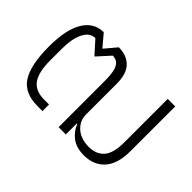

<svg xmlns="http://www.w3.org/2000/svg" viewBox="-103 -846 1124 1124"><g transform="rotate(45 459.0 -284.0)"><path d="M653.8 12.2Q591.8 12.2 553.2 -16.8Q514.6 -45.9 497.1 -90.8H493.2V0H433.1V-381.8Q433.1 -434.1 425.3 -464.4Q417.5 -494.6 402.3 -507.1Q387.2 -519.5 361.8 -521L290 -441.9H288.1L216.8 -521Q172.9 -521 147.5 -472.2Q122.1 -423.3 122.1 -336.9V-242.2Q122.1 -145 154.1 -99.6Q186 -54.2 261.2 -54.2H299.8V0H257.8Q150.9 0 105 -70.1Q59.1 -140.1 59.1 -294.9Q59.1 -435.5 103.3 -507.8Q147.5 -580.1 227.1 -580.1L288.1 -507.8H291L352.1 -580.1Q417.5 -580.1 455.8 -541.7Q494.1 -503.4 494.1 -420.9V-166Q494.1 -126.5 516.1 -97.7Q538.1 -68.8 570.1 -55.9Q602.1 -43 638.2 -43Q701.2 -43 734.6 -81.5Q768.1 -120.1 768.1 -208V-568.8H830.1V-199.2Q830.1 -92.8 782.7 -40.3Q735.4 12.2 653.8 12.2Z"/></g></svg>

Font: Anuphan Light
Style: Regular
Weight: 300
Designer: Mike Abbink, Paul van der Laan, Pieter van Rosmalen, Mint Tantisuwanna
Foundry: Bold Monday; Cadson Demak
Version: Version 3.002;hotconv 1.0.109;makeotfexe 2.5.65596